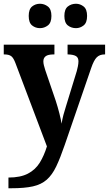

<svg xmlns="http://www.w3.org/2000/svg" viewBox="-20 -774 580 1023"><path d="M25 172Q89 172 129 151Q169 130 192 92.5Q215 55 230 6L63 -436Q52 -466 39.5 -475Q27 -484 4 -484H0V-536H270V-484H266Q236 -484 223.5 -474.5Q211 -465 211 -447Q211 -437 214 -425.5Q217 -414 221 -401L277 -237Q288 -203 296.5 -169.5Q305 -136 308 -115Q312 -139 318 -162Q324 -185 331 -206L389 -395Q392 -405 395 -420.5Q398 -436 398 -447Q398 -467 385 -475Q372 -483 344 -484H340V-536H540V-484H537Q511 -484 495.5 -468.5Q480 -453 466 -412L325 -2Q301 68 279.5 113Q258 158 229 183.5Q200 209 155.5 219Q111 229 41 229H25ZM385 -624Q360 -624 341.5 -638.5Q323 -653 323 -689Q323 -725 341.5 -739.5Q360 -754 385 -754Q407 -754 425.5 -739.5Q444 -725 444 -689Q444 -653 425.5 -638.5Q407 -624 385 -624ZM193 -624Q169 -624 151 -638.5Q133 -653 133 -689Q133 -725 151 -739.5Q169 -754 193 -754Q216 -754 235 -739.5Q254 -725 254 -689Q254 -653 235 -638.5Q216 -624 193 -624Z"/></svg>

Font: Noto Serif Khmer SemiCondensed
Style: Bold
Weight: 700
Width: 4
Designer: Danh Hong and the Monotype Design Team
Foundry: Monotype Imaging Inc.
Version: Version 2.004; ttfautohint (v1.8.4.7-5d5b)